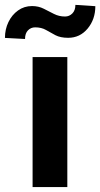

<svg xmlns="http://www.w3.org/2000/svg" viewBox="-67 -760 407 780"><path d="M206.5 -528.3V0H65.4V-528.3ZM239.3 -740.2 320.3 -734.9Q320.3 -681.6 289.1 -644Q257.8 -606.4 210 -606.4Q178.7 -606.4 158.4 -616.9Q138.2 -627.4 119.9 -638.2Q101.6 -648.9 75.7 -648.9Q58.6 -648.9 46.6 -636.7Q34.7 -624.5 34.7 -601.6L-46.9 -606Q-46.9 -641.1 -32.7 -670.4Q-18.6 -699.7 6.3 -717.5Q31.2 -735.4 63 -735.4Q89.4 -735.4 110.6 -724.6Q131.8 -713.9 152.3 -703.4Q172.9 -692.9 197.3 -692.9Q214.4 -692.9 226.8 -705.3Q239.3 -717.8 239.3 -740.2Z"/></svg>

Font: Vazirmatn RD UI
Style: Bold
Weight: 700
Designer: Saber Rastikerdar
Foundry: Saber Rastikerdar
Version: Version 33.003